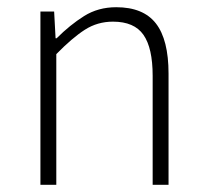

<svg xmlns="http://www.w3.org/2000/svg" viewBox="-20 -512 572 532"><path d="M92 0V-480H130L134 -406H137Q174 -443 213 -467.5Q252 -492 302 -492Q377 -492 412 -447Q447 -402 447 -308V0H403V-302Q403 -379 377.5 -415.5Q352 -452 293 -452Q250 -452 215 -429.5Q180 -407 136 -362V0Z"/></svg>

Font: CV Source Sans Light
Style: Regular
Weight: 300
Designer: Paul D. Hunt
Foundry: Adobe Systems Incorporated
Version: Version 3.001